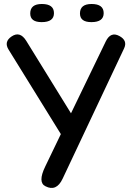

<svg xmlns="http://www.w3.org/2000/svg" viewBox="-20 -909 675 952"><path d="M434.1 -889.2Q494.1 -889.2 494.1 -843.8Q494.1 -799.3 433.1 -799.3Q376.5 -799.3 376.5 -842.3Q376.5 -889.2 434.1 -889.2ZM187.5 -889.2Q247.6 -889.2 247.6 -843.8Q247.6 -799.3 186.5 -799.3Q129.9 -799.3 129.9 -842.3Q129.9 -889.2 187.5 -889.2ZM571.8 -730.5Q613.8 -708 595.2 -668.9L290.5 -22.9Q259.8 42.5 205.6 14.6Q166 -4.4 204.1 -83L281.7 -244.1L22.5 -663.1Q-1.5 -701.7 37.1 -728Q79.1 -756.8 110.4 -706.1L332 -347.2L504.4 -703.6Q528.8 -753.9 571.8 -730.5Z"/></svg>

Font: Comic Relief
Style: Regular
Weight: 400
Designer: Jeff Davis
Foundry: Loudifier
Version: Version 1.0